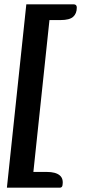

<svg xmlns="http://www.w3.org/2000/svg" viewBox="-20 -700 401 890"><path d="M12 170 102 -680H217L127 170ZM105 170 106 97H197Q238 97 257 113Q276 129 269 162Q266 170 257 170ZM170 -607 169 -680H321Q336 -680 336 -665Q336 -637 319 -622Q302 -607 261 -607Z"/></svg>

Font: Alkatra
Style: Bold
Weight: 700
Designer: Suman Bhandary
Version: Version 1.100;gftools[0.9.22]